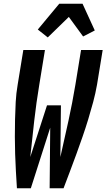

<svg xmlns="http://www.w3.org/2000/svg" viewBox="-20 -1001 566 1021"><path d="M144 0H70Q67 -45 64.5 -91Q62 -137 60.5 -182.5Q59 -228 59 -274Q59 -320 60 -366Q61 -412 63.5 -458.5Q66 -505 74 -551L104 -735H219L189 -551Q173 -455 162 -358.5Q151 -262 141 -166L230 -441H304L301 -166Q323 -262 344 -358.5Q365 -455 381 -551L411 -735H526L496 -551Q488 -505 475.5 -458.5Q463 -412 449 -366Q435 -320 419 -274Q403 -228 386.5 -182.5Q370 -137 352.5 -91Q335 -45 318 0H244L247 -322ZM234 -802 181 -844 295 -981H419L484 -839L422 -807L346 -911Z"/></svg>

Font: Iosevka Term Curly Extrabold
Style: Italic
Weight: 800
Italic angle: -9°
Designer: Belleve Invis
Foundry: Belleve Invis
Version: Version 32.3.0